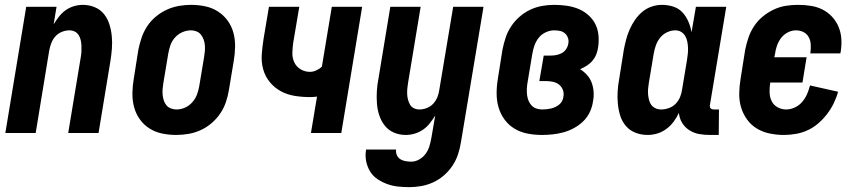

<svg xmlns="http://www.w3.org/2000/svg" viewBox="-20 -548 3540 791"><path d="M2 0 88 -520H213L201 -448Q211 -464 223 -479.5Q235 -495 250.5 -506Q266 -517 284.5 -522.5Q303 -528 321 -528Q347 -528 370 -518.5Q393 -509 408 -490.5Q423 -472 430.5 -448.5Q438 -425 440.5 -399.5Q443 -374 441 -348Q439 -322 435 -297L386 0H261L313 -314Q315 -325 315.5 -337Q316 -349 315.5 -360.5Q315 -372 312.5 -383Q310 -394 304 -403.5Q298 -413 288 -418Q278 -423 266 -423Q251 -423 235.5 -417Q220 -411 209 -399Q198 -387 192 -372Q186 -357 183 -341L127 0Z M706 8Q676 8 647.5 2Q619 -4 595.5 -19Q572 -34 556 -56.5Q540 -79 532.5 -106.5Q525 -134 525.5 -164Q526 -194 531 -223L550 -343Q555 -368 563.5 -393Q572 -418 586.5 -440Q601 -462 622 -479.5Q643 -497 667 -508Q691 -519 716.5 -523.5Q742 -528 767 -528Q797 -528 825.5 -522Q854 -516 877.5 -501Q901 -486 917.5 -463.5Q934 -441 941.5 -413.5Q949 -386 948.5 -356Q948 -326 943 -297L923 -177Q919 -152 910.5 -127Q902 -102 887 -80Q872 -58 851.5 -40.5Q831 -23 807 -12Q783 -1 757 3.5Q731 8 706 8ZM707 -97Q725 -97 742 -104.5Q759 -112 772 -126.5Q785 -141 791.5 -158.5Q798 -176 801 -194L821 -314Q823 -326 824 -338Q825 -350 824 -362Q823 -374 819 -385Q815 -396 808 -405Q801 -414 790 -418.5Q779 -423 767 -423Q749 -423 731.5 -415.5Q714 -408 701 -393.5Q688 -379 682 -361.5Q676 -344 673 -326L653 -206Q651 -194 650 -182Q649 -170 650 -158Q651 -146 654.5 -135Q658 -124 665 -115Q672 -106 683.5 -101.5Q695 -97 707 -97Z M1261 0 1286 -150Q1278 -149 1271 -148.5Q1264 -148 1257 -148Q1225 -148 1194 -153Q1163 -158 1136.5 -172.5Q1110 -187 1091 -210.5Q1072 -234 1064 -263.5Q1056 -293 1058.5 -325Q1061 -357 1066 -389L1088 -520H1213L1188 -372Q1185 -351 1184.5 -330Q1184 -309 1192.5 -291Q1201 -273 1218.5 -262.5Q1236 -252 1257 -252Q1270 -252 1283 -258Q1296 -264 1306 -273L1347 -520H1472L1386 0Z M1666 223Q1643 223 1619.5 220.5Q1596 218 1574.5 210Q1553 202 1534.5 189.5Q1516 177 1504.5 158Q1493 139 1488.5 116Q1484 93 1488 70V68H1612Q1610 80 1615 91Q1620 102 1629.5 108Q1639 114 1651 116Q1663 118 1675 118Q1691 118 1707 109Q1723 100 1733.5 85.5Q1744 71 1749 54.5Q1754 38 1757 21L1773 -72Q1763 -56 1751 -40.5Q1739 -25 1723 -14Q1707 -3 1688.5 2.5Q1670 8 1652 8Q1626 8 1603.5 -1.5Q1581 -11 1566 -29.5Q1551 -48 1543 -71.5Q1535 -95 1533 -120.5Q1531 -146 1532.5 -172Q1534 -198 1539 -223L1588 -520H1713L1661 -206Q1659 -195 1658 -183Q1657 -171 1657.5 -159.5Q1658 -148 1661 -137Q1664 -126 1669.5 -116.5Q1675 -107 1685.5 -102Q1696 -97 1708 -97Q1723 -97 1738.5 -103Q1754 -109 1765 -121Q1776 -133 1782 -148Q1788 -163 1790 -179L1847 -520H1972L1879 38Q1875 63 1867 87.5Q1859 112 1844.5 134Q1830 156 1809.5 174Q1789 192 1765 203Q1741 214 1716 218.5Q1691 223 1666 223Z M2213 8Q2183 8 2154 2.5Q2125 -3 2100.5 -17.5Q2076 -32 2059 -55Q2042 -78 2034 -105.5Q2026 -133 2026 -163Q2026 -193 2031 -223L2050 -343Q2055 -368 2063 -392.5Q2071 -417 2085.5 -439Q2100 -461 2120.5 -479Q2141 -497 2164.5 -508Q2188 -519 2213 -523.5Q2238 -528 2263 -528Q2288 -528 2313.5 -524.5Q2339 -521 2361.5 -512Q2384 -503 2402.5 -487Q2421 -471 2432 -450Q2443 -429 2445.5 -403.5Q2448 -378 2444 -352Q2442 -338 2436.5 -324Q2431 -310 2421 -298Q2411 -286 2397.5 -277.5Q2384 -269 2370 -263Q2386 -253 2398.5 -239Q2411 -225 2417.5 -207.5Q2424 -190 2425.5 -170Q2427 -150 2423 -130Q2420 -108 2410 -86.5Q2400 -65 2383 -48.5Q2366 -32 2345 -20.5Q2324 -9 2302 -3Q2280 3 2257.5 5.5Q2235 8 2213 8ZM2214 -97Q2223 -97 2232 -98Q2241 -99 2250 -101Q2259 -103 2267.5 -107Q2276 -111 2283.5 -117Q2291 -123 2295.5 -131.5Q2300 -140 2301 -149Q2304 -164 2299 -177.5Q2294 -191 2283 -199.5Q2272 -208 2258 -211Q2244 -214 2229 -214H2202L2220 -319H2247Q2259 -319 2270.5 -321Q2282 -323 2293 -328.5Q2304 -334 2311.5 -344.5Q2319 -355 2321 -367Q2324 -380 2320 -391.5Q2316 -403 2307.5 -410.5Q2299 -418 2287.5 -420.5Q2276 -423 2263 -423Q2246 -423 2228.5 -415Q2211 -407 2199.5 -392.5Q2188 -378 2182 -361Q2176 -344 2173 -326L2153 -206Q2151 -194 2150.5 -181Q2150 -168 2151.5 -156Q2153 -144 2157.5 -133Q2162 -122 2170 -113.5Q2178 -105 2189.5 -101Q2201 -97 2214 -97Z M2648 8Q2622 8 2598.5 -1Q2575 -10 2559 -28.5Q2543 -47 2535.5 -70.5Q2528 -94 2525.5 -119.5Q2523 -145 2524.5 -171Q2526 -197 2531 -223L2550 -343Q2554 -364 2559.5 -385Q2565 -406 2574 -426.5Q2583 -447 2596 -466Q2609 -485 2626.5 -499.5Q2644 -514 2665 -521Q2686 -528 2707 -528Q2732 -528 2754.5 -520.5Q2777 -513 2792 -496.5Q2807 -480 2816 -459Q2825 -438 2829 -415L2847 -520H2972L2905 -117Q2904 -113 2904.5 -109Q2905 -105 2907.5 -102Q2910 -99 2914 -98Q2918 -97 2922 -97H2942L2941 8H2904Q2881 8 2859.5 4Q2838 0 2820 -11.5Q2802 -23 2790.5 -41.5Q2779 -60 2777 -83Q2768 -64 2755.5 -47Q2743 -30 2725.5 -17Q2708 -4 2688 2Q2668 8 2648 8ZM2704 -97Q2719 -97 2735 -102.5Q2751 -108 2763 -120Q2775 -132 2781.5 -147.5Q2788 -163 2790 -179L2810 -299Q2812 -312 2813.5 -325Q2815 -338 2814.5 -351Q2814 -364 2811.5 -376.5Q2809 -389 2803 -399.5Q2797 -410 2786.5 -416.5Q2776 -423 2762 -423Q2745 -423 2728 -415Q2711 -407 2699.5 -392.5Q2688 -378 2682 -361Q2676 -344 2673 -326L2653 -206Q2651 -194 2650 -182Q2649 -170 2650 -158.5Q2651 -147 2654 -135.5Q2657 -124 2663.5 -115.5Q2670 -107 2680.5 -102Q2691 -97 2704 -97Z M3210 8Q3180 8 3151 2Q3122 -4 3098 -18.5Q3074 -33 3057.5 -56Q3041 -79 3033 -106Q3025 -133 3025.5 -163Q3026 -193 3031 -223L3050 -343Q3055 -368 3063.5 -393Q3072 -418 3086.5 -440Q3101 -462 3122 -479.5Q3143 -497 3167.5 -508.5Q3192 -520 3217 -524Q3242 -528 3267 -528Q3294 -528 3320 -524Q3346 -520 3368 -509Q3390 -498 3407 -480Q3424 -462 3434 -439Q3444 -416 3446 -390Q3448 -364 3444 -338L3442 -328H3318L3319 -333Q3321 -349 3320 -365.5Q3319 -382 3311.5 -395.5Q3304 -409 3290 -416Q3276 -423 3259 -423Q3242 -423 3225.5 -414.5Q3209 -406 3198 -391.5Q3187 -377 3181 -360Q3175 -343 3173 -326L3170 -312H3303L3286 -208H3153V-206Q3150 -187 3150.5 -167.5Q3151 -148 3159 -131.5Q3167 -115 3183.5 -106Q3200 -97 3219 -97Q3237 -97 3255 -105.5Q3273 -114 3285.5 -129Q3298 -144 3305.5 -161.5Q3313 -179 3317 -196L3433 -170Q3426 -146 3415 -123Q3404 -100 3388 -79Q3372 -58 3352 -40.5Q3332 -23 3308.5 -12Q3285 -1 3259.5 3.5Q3234 8 3210 8Z"/></svg>

Font: Iosevka Term Curly Extrabold
Style: Italic
Weight: 800
Italic angle: -9°
Designer: Belleve Invis
Foundry: Belleve Invis
Version: Version 32.3.0